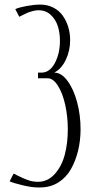

<svg xmlns="http://www.w3.org/2000/svg" viewBox="-20 -820 410 846"><path d="M22.5 -21 40 -55.2Q44.4 -53.2 58.1 -46.1Q71.8 -39.1 79.6 -35.9Q87.4 -32.7 99.6 -27.8Q111.8 -22.9 123.5 -21Q135.3 -19 147.5 -19Q190.9 -19 221.7 -53.7Q252.4 -88.4 265.6 -139.2Q278.8 -189.9 278.8 -250.5Q278.8 -306.6 267.3 -358.2Q255.9 -409.7 235.1 -442.4Q214.4 -475.1 189.9 -475.1H147.5V-500H162.6Q199.2 -500 221.7 -542.2Q244.1 -584.5 244.1 -640.1Q244.1 -675.8 234.6 -705.3Q225.1 -734.9 203.1 -754.9Q181.2 -774.9 150.4 -774.9Q138.2 -774.9 125 -771.5Q111.8 -768.1 105 -765.4Q98.1 -762.7 83 -755.1Q67.9 -747.6 64.9 -746.1L47.4 -779.8Q62.5 -787.1 96.9 -793.5Q131.3 -799.8 157.2 -799.8Q189.5 -799.8 215.3 -786.4Q241.2 -772.9 256.8 -750.5Q272.5 -728 280.8 -700.7Q289.1 -673.3 289.1 -643.1Q289.1 -596.7 270 -556.6Q251 -516.6 219.7 -500.5V-500Q250.5 -500 277.3 -463.9Q304.2 -427.7 319.6 -370.4Q335 -313 335 -250.5Q335 -201.2 324.2 -156.5Q313.5 -111.8 292.7 -75Q272 -38.1 237.1 -16.1Q202.1 5.9 157.2 5.9H145Q120.1 5.9 79.6 -3.7Q39.1 -13.2 22.5 -21Z"/></svg>

Font: Reswysokr
Style: Regular
Weight: 500
Version: Version 0.984